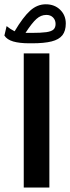

<svg xmlns="http://www.w3.org/2000/svg" viewBox="-40 -862 322 882"><path d="M186.8 -616.8H69.1V-0.5H186.8ZM106 -710.9H77.1Q106.8 -756.6 127.4 -775Q148 -793.5 172.9 -793.5Q192.2 -793.5 203.8 -781.6Q215.3 -769.8 215.3 -752Q215.3 -735.4 205.7 -726.4Q196.1 -717.5 172.3 -714.2Q148.5 -710.9 106 -710.9ZM-19.8 -698.6Q-7.9 -679.8 21 -671.4Q49.9 -663.1 94.7 -663.1H106.9Q163.1 -663.1 197 -671.7Q231 -680.3 246.6 -700.1Q262.2 -720 262.2 -753.9Q262.2 -792 236.4 -817.1Q210.6 -842.3 170.4 -842.3Q131 -842.3 98.7 -813.2Q66.4 -784.2 27.1 -718.2Q17.8 -722.8 7.7 -729.4Q-2.3 -736.1 -9.6 -742.1Z"/></svg>

Font: Vazirmatn
Style: Regular
Weight: 400
Designer: Saber Rastikerdar
Foundry: Saber Rastikerdar
Version: Version 33.003;September 2, 2022;FontCreator 14.0.0.2862 64-